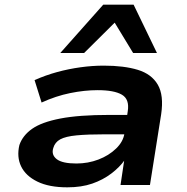

<svg xmlns="http://www.w3.org/2000/svg" viewBox="-20 -792 800 822"><path d="M268 10Q190 10 140 -14.5Q90 -39 70.5 -79.5Q51 -120 63 -171Q77 -212 117.5 -240.5Q158 -269 238 -284.5Q318 -300 448 -300H550L538 -217H432Q355 -217 308 -212.5Q261 -208 238 -195.5Q215 -183 208 -158Q199 -129 223 -110.5Q247 -92 307 -92Q357 -92 401.5 -109Q446 -126 477 -156Q508 -186 513 -222L527 -316Q535 -367 502 -386.5Q469 -406 398 -406Q342 -406 280.5 -393.5Q219 -381 158 -353L128 -449Q175 -470 224.5 -483.5Q274 -497 325 -504Q376 -511 424 -511Q511 -511 570 -493Q629 -475 655.5 -429.5Q682 -384 670 -303L622 0H496L512 -107H514Q492 -76 456.5 -49Q421 -22 375 -6Q329 10 268 10ZM238 -565 422 -772H552L652 -565H550L471 -695L340 -565Z"/></svg>

Font: Nunito Sans 7pt Expanded
Style: Bold Italic
Weight: 700
Width: 7
Italic angle: -9°
Designer: Vernon Adams
Foundry: Vernon Adams
Version: Version 3.101;gftools[0.9.27]